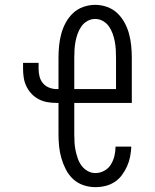

<svg xmlns="http://www.w3.org/2000/svg" viewBox="-20 -763 640 791"><path d="M373 8Q348 8 324 0Q300 -8 281.5 -25Q263 -42 251.5 -64.5Q240 -87 233 -111Q226 -135 223.5 -160Q221 -185 221 -210V-339H213Q195 -339 176.5 -342Q158 -345 141 -353.5Q124 -362 111 -375.5Q98 -389 89.5 -406Q81 -423 78 -441.5Q75 -460 75 -479V-504H139V-479Q139 -463 143 -447.5Q147 -432 157 -420Q167 -408 182.5 -402Q198 -396 213 -396H221V-525Q221 -550 223.5 -575Q226 -600 232.5 -624Q239 -648 251 -670Q263 -692 281 -709Q299 -726 323 -734.5Q347 -743 372 -743Q397 -743 421 -734.5Q445 -726 463 -709Q481 -692 493 -670Q505 -648 511.5 -624Q518 -600 520.5 -575Q523 -550 523 -525V-339H286V-210Q286 -193 287 -176Q288 -159 291.5 -142.5Q295 -126 300.5 -110Q306 -94 316 -80.5Q326 -67 341 -58.5Q356 -50 373 -50Q392 -50 409.5 -59.5Q427 -69 437 -85.5Q447 -102 451.5 -121Q456 -140 456 -159H521Q520 -138 516 -117.5Q512 -97 503.5 -78Q495 -59 482.5 -42Q470 -25 452.5 -13.5Q435 -2 414.5 3Q394 8 373 8ZM286 -396H458V-525Q458 -542 457 -558.5Q456 -575 453 -591.5Q450 -608 444 -624.5Q438 -641 428.5 -654.5Q419 -668 404 -676.5Q389 -685 372 -685Q355 -685 340 -676.5Q325 -668 315.5 -654.5Q306 -641 300 -624.5Q294 -608 291 -591.5Q288 -575 287 -558.5Q286 -542 286 -525Z"/></svg>

Font: Iosevka SS04 Light Extended
Style: Regular
Weight: 300
Width: 7
Monospace: yes
Designer: Belleve Invis
Foundry: Belleve Invis
Version: Version 19.0.0; ttfautohint (v1.8.4)